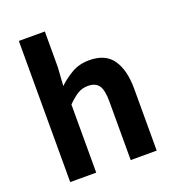

<svg xmlns="http://www.w3.org/2000/svg" viewBox="-143 -909 926 1020"><g transform="rotate(-20 320.0 -399.0)"><path d="M79 0V-798H226V-597L219 -492Q252 -524 295 -549Q338 -574 395 -574Q486 -574 527 -514.5Q568 -455 568 -349V0H421V-331Q421 -396 402.5 -422Q384 -448 342 -448Q308 -448 282.5 -432Q257 -416 226 -385V0Z"/></g></svg>

Font: Noto Sans SC
Style: Bold
Weight: 700
Designer: Ryoko NISHIZUKA  (kana, bopomofo & ideographs); Paul D. Hunt (Latin, Greek & Cyrillic); Sandoll Communications , Soo-you
Foundry: Adobe
Version: Version 2.004-H2;hotconv 1.0.118;makeotfexe 2.5.65603